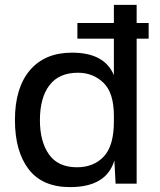

<svg xmlns="http://www.w3.org/2000/svg" viewBox="-20 -750 652 784"><path d="M587 -656V-592H538V0H452L447 -95Q415 14 266 14Q153 14 97 -59Q41 -132 41 -260Q41 -391 102 -463Q163 -535 274 -535Q407 -535 445 -443V-592H296V-656H445V-730H538V-656ZM143 -259Q143 -172 180 -119.5Q217 -67 294 -67Q363 -67 404 -111Q445 -155 445 -253V-277Q445 -371 402.5 -412Q360 -453 298 -453Q221 -453 182 -402Q143 -351 143 -259Z"/></svg>

Font: Nacelle
Style: Regular
Weight: 400
Designer: Sora Sagano
Foundry: Sora Sagano
Version: Version 1.000;FEAKit 1.0